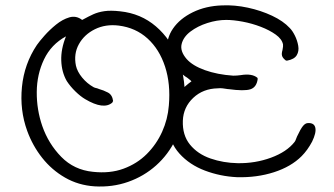

<svg xmlns="http://www.w3.org/2000/svg" viewBox="-20 -637 1239 713"><path d="M860 21Q798 18 741 -3.5Q684 -25 646.5 -66.5Q609 -108 604 -169Q596 -266 691 -335Q690 -336 689 -337Q688 -338 687 -339Q683 -342 679 -345.5Q675 -349 668 -353Q645 -370 624.5 -391.5Q604 -413 601 -450Q597 -494 622.5 -531Q648 -568 696 -591.5Q744 -615 805 -617Q852 -619 900.5 -608.5Q949 -598 990.5 -578.5Q1032 -559 1056 -533Q1066 -523 1075 -505Q1084 -487 1087.5 -467Q1091 -447 1082 -432Q1073 -417 1047 -412H1042Q1030 -421 1027.5 -429.5Q1025 -438 1029 -451Q1032 -466 1031 -472Q1027 -492 1004 -508.5Q981 -525 948.5 -537.5Q916 -550 881.5 -556.5Q847 -563 820 -563Q786 -563 750 -551.5Q714 -540 687.5 -520Q661 -500 654.5 -473.5Q648 -447 673 -418Q695 -393 741 -376.5Q787 -360 846 -356Q853 -356 860 -356.5Q867 -357 874 -358Q916 -365 936 -348L937 -344Q933 -313 910 -305.5Q887 -298 829 -306Q828 -306 827 -306Q816 -308 806.5 -309Q797 -310 789 -309Q734 -308 697.5 -273.5Q661 -239 659 -189Q657 -135 685.5 -100Q714 -65 761.5 -48.5Q809 -32 863 -31Q928 -30 986.5 -51.5Q1045 -73 1074 -110Q1075 -111 1077 -115Q1079 -119 1083 -130Q1096 -158 1105 -169Q1114 -180 1124 -180Q1147 -181 1151 -162.5Q1155 -144 1139 -111Q1122 -79 1100 -57Q1061 -18 997.5 2.5Q934 23 860 21ZM331 55Q271 51 221.5 22.5Q172 -6 136.5 -51Q101 -96 81 -151Q53 -228 61.5 -314Q70 -400 117 -470Q126 -483 145 -504.5Q164 -526 188 -545.5Q212 -565 237.5 -572.5Q263 -580 285 -563Q286 -564 289 -565Q309 -576 326.5 -584Q344 -592 367.5 -595.5Q391 -599 426 -595Q503 -587 559 -539Q615 -491 643.5 -415Q672 -339 665 -245Q660 -177 632.5 -120Q605 -63 559.5 -22.5Q514 18 455.5 38.5Q397 59 331 55ZM325 1Q388 8 438.5 -10.5Q489 -29 525 -65Q561 -101 582 -147.5Q603 -194 607 -245Q614 -325 593 -389.5Q572 -454 528 -494Q484 -534 421 -542Q372 -548 332.5 -528.5Q293 -509 273 -473Q253 -437 262 -393Q267 -371 285 -349Q303 -327 328 -313Q332 -311 333 -311Q338 -310 341 -309Q344 -308 349 -306Q364 -302 380.5 -293.5Q397 -285 400 -262L397 -256Q365 -228 296 -269Q279 -279 260 -297.5Q241 -316 228 -336Q209 -369 207.5 -412Q206 -455 225 -502Q170 -472 143.5 -416.5Q117 -361 116.5 -295.5Q116 -230 137 -169Q160 -103 207.5 -54.5Q255 -6 325 1Z"/></svg>

Font: Yuji Hentaigana Akebono
Style: Regular
Weight: 400
Designer: Kataoka Yuji
Foundry: Kinuta Font Factory
Version: Version 3.002